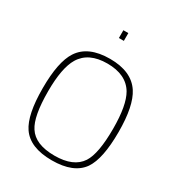

<svg xmlns="http://www.w3.org/2000/svg" viewBox="-210 -1033 1085 1174"><g transform="rotate(30 333.0 -446.0)"><path d="M333 -25Q467 -25 518 -103Q562 -171 562 -347Q562 -512 519 -586Q466 -675 333 -675Q201 -675 148 -587Q103 -512 103 -347Q103 -170 148 -102Q197 -25 333 -25ZM333 8Q179 8 119 -80Q65 -159 65 -347Q65 -533 118 -614Q179 -708 333 -708Q485 -708 547 -613Q601 -530 601 -347Q601 -157 547 -78Q487 8 333 8ZM350 -845H315V-900H350Z"/></g></svg>

Font: Storia Sans Thin
Style: Regular
Weight: 100
Designer: Accademia di Belle Arti di Urbino and others
Foundry: Accademia di Belle Arti di Urbino and others.
Version: Version 60.001;May 25, 2020;FontCreator 12.0.0.2522 64-bit